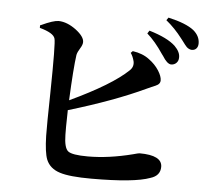

<svg xmlns="http://www.w3.org/2000/svg" viewBox="-54 -843 983 905"><g transform="rotate(5 437.0 -391.0)"><path d="M410 3Q307 3 261 -12Q213 -27 196 -68Q183 -101 181 -180Q180 -232 183 -381Q187 -621 180 -640Q173 -666 107 -684V-696Q109 -697 112 -698Q168 -724 193 -724Q233 -723 275 -692Q316 -661 316 -635Q316 -622 304.5 -604Q293 -586 290 -572Q281 -509 274 -356Q470 -448 547 -522Q566 -540 561 -565Q555 -589 544 -604L553 -613Q601 -606 632 -582Q661 -561 679 -533Q696 -506 696 -487Q696 -474 685 -466Q678 -461 655 -452Q641 -446 633 -442Q486 -373 272 -309Q272 -306 272 -300Q270 -216 271 -192Q272 -131 291 -115.5Q310 -100 385 -100Q484 -100 597 -129Q622 -136 627 -136Q734 -136 734 -81Q734 -39 688 -25Q613 3 410 3ZM738 -566Q719 -567 697 -603Q695 -606 691 -611Q653 -668 614 -702L623 -716Q710 -690 747 -655Q774 -628 773 -602Q773 -586 763 -576Q753 -566 738 -566ZM829 -643Q816 -644 805 -654Q798 -661 782 -683Q780 -686 775 -692Q740 -738 698 -772L707 -785Q791 -766 828 -737Q859 -711 859 -676Q859 -661 851 -652Q843 -643 829 -643Z"/></g></svg>

Font: GenRyuMin TW B
Style: Regular
Weight: 700
Version: Version 1.501;PS 1;hotconv 16.6.51;makeotf.lib2.5.65220